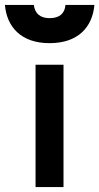

<svg xmlns="http://www.w3.org/2000/svg" viewBox="-69 -763 405 783"><path d="M76 0H190V-499H76ZM-49 -743C-41 -652 18 -587 133 -587C249 -587 308 -652 316 -743H198C195 -708 174 -689 133 -689C95 -689 73 -708 69 -743Z"/></svg>

Font: TitilliumText22L
Style: 800 wt
Weight: 800
Designer: Campivisivi
Foundry: Campivisivi
Version: 1.000